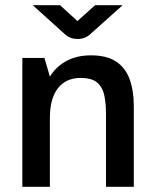

<svg xmlns="http://www.w3.org/2000/svg" viewBox="-20 -719 599 739"><path d="M66 0V-496H151L172 -424Q185 -446 206.5 -464.5Q228 -483 258.5 -494.5Q289 -506 330 -506Q391 -506 427 -482Q463 -458 479 -414Q495 -370 495 -310V0H388V-281Q388 -318 382 -349.5Q376 -381 355.5 -400Q335 -419 290 -419Q234 -419 203 -379.5Q172 -340 172 -264V0ZM279 -569Q249 -569 229 -588L106 -699H211L278 -638L346 -699H452L328 -588Q308 -569 279 -569Z"/></svg>

Font: Atkinson Hyperlegible Next Medium
Style: Regular
Weight: 500
Designer: Elliott Scott, Megan Eiswerth, Linus Boman, Theodore Petrosky, Letters from Sweden
Foundry: Applied Design Works, Letters from Sweden
Version: Version 2.001